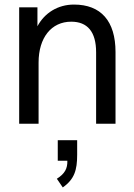

<svg xmlns="http://www.w3.org/2000/svg" viewBox="-20 -542 589 841"><path d="M304 -522C233 -522 175 -485 144 -427V-510H64V0H149V-268C149 -377 205 -447 292 -447C363 -447 401 -403 401 -313V0H486V-314C486 -450 422 -522 304 -522ZM275 162C276 196 264 219 229 241L255 279C306 243 318 203 318 136V72H233V162Z"/></svg>

Font: Alpha Lyrae Medium
Style: Regular
Weight: 500
Designer: Nikolay Petroussenko, Plamen Motev
Foundry: Fontfabric LLC
Version: Version 1.000;hotconv 1.0.109;makeotfexe 2.5.65596